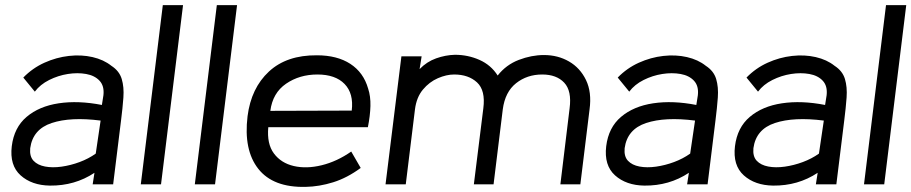

<svg xmlns="http://www.w3.org/2000/svg" viewBox="-20 -720 3560 750"><path d="M175 5Q104 4 60.5 -35Q17 -74 26 -149Q35 -222 84 -263.5Q133 -305 209.5 -316.5Q286 -328 378 -310L384 -348Q388 -384 369 -404.5Q350 -425 316.5 -431Q283 -437 245 -431Q207 -425 172 -407.5Q137 -390 116 -362L71 -417Q107 -454 153.5 -475Q200 -496 249 -501.5Q298 -507 341.5 -497Q385 -487 415 -463Q446 -443 455.5 -411.5Q465 -380 462 -339Q459 -298 453 -251L422 0H342L349 -45Q272 6 175 5ZM354 -120 373 -249Q256 -264 182 -239.5Q108 -215 98 -141Q95 -109 111 -92Q127 -75 156 -69.5Q185 -64 220.5 -69Q256 -74 291 -87Q326 -100 354 -120Z M609 0H530L616 -700H695Z M820 0H741L827 -700H906Z M1417 -223H1028Q1022 -158 1050 -120.5Q1078 -83 1127.5 -71.5Q1177 -60 1236.5 -74.5Q1296 -89 1352 -128L1389 -64Q1336 -25 1281.5 -8Q1227 9 1174 10Q1047 13 989 -60.5Q931 -134 947 -266Q961 -376 1030.5 -440.5Q1100 -505 1218 -504Q1297 -504 1348.5 -470.5Q1400 -437 1418 -374Q1428 -344 1427 -306Q1426 -268 1417 -223ZM1220 -429Q1150 -429 1097.5 -393Q1045 -357 1036 -287L1354 -288Q1362 -355 1326 -392Q1290 -429 1220 -429Z M2247 0H2169L2205 -297Q2214 -365 2184 -397Q2154 -429 2098 -429Q2039 -429 1996 -395Q1953 -361 1944 -293L1908 0H1831L1868 -297Q1877 -367 1843.5 -398Q1810 -429 1754 -429Q1724 -429 1690.5 -414.5Q1657 -400 1632 -370Q1607 -340 1601 -293L1565 0H1486L1548 -500H1627L1619 -450Q1647 -479 1683.5 -492Q1720 -505 1757 -506Q1808 -506 1853 -486Q1898 -466 1924 -425Q1957 -467 2006.5 -486Q2056 -505 2105 -505Q2159 -505 2202.5 -480Q2246 -455 2269 -407.5Q2292 -360 2283 -293Z M2497 5Q2426 4 2382.5 -35Q2339 -74 2348 -149Q2357 -222 2406 -263.5Q2455 -305 2531.5 -316.5Q2608 -328 2700 -310L2706 -348Q2710 -384 2691 -404.5Q2672 -425 2638.5 -431Q2605 -437 2567 -431Q2529 -425 2494 -407.5Q2459 -390 2438 -362L2393 -417Q2429 -454 2475.5 -475Q2522 -496 2571 -501.5Q2620 -507 2663.5 -497Q2707 -487 2737 -463Q2768 -443 2777.5 -411.5Q2787 -380 2784 -339Q2781 -298 2775 -251L2744 0H2664L2671 -45Q2594 6 2497 5ZM2676 -120 2695 -249Q2578 -264 2504 -239.5Q2430 -215 2420 -141Q2417 -109 2433 -92Q2449 -75 2478 -69.5Q2507 -64 2542.5 -69Q2578 -74 2613 -87Q2648 -100 2676 -120Z M3000 5Q2929 4 2885.5 -35Q2842 -74 2851 -149Q2860 -222 2909 -263.5Q2958 -305 3034.5 -316.5Q3111 -328 3203 -310L3209 -348Q3213 -384 3194 -404.5Q3175 -425 3141.5 -431Q3108 -437 3070 -431Q3032 -425 2997 -407.5Q2962 -390 2941 -362L2896 -417Q2932 -454 2978.5 -475Q3025 -496 3074 -501.5Q3123 -507 3166.5 -497Q3210 -487 3240 -463Q3271 -443 3280.5 -411.5Q3290 -380 3287 -339Q3284 -298 3278 -251L3247 0H3167L3174 -45Q3097 6 3000 5ZM3179 -120 3198 -249Q3081 -264 3007 -239.5Q2933 -215 2923 -141Q2920 -109 2936 -92Q2952 -75 2981 -69.5Q3010 -64 3045.5 -69Q3081 -74 3116 -87Q3151 -100 3179 -120Z M3434 0H3355L3441 -700H3520Z"/></svg>

Font: Kulim Park
Style: Italic
Weight: 400
Italic angle: -8°
Designer: Noponies / Dale Sattler
Foundry: Noponies
Version: Version 1.000; ttfautohint (v1.8.3)